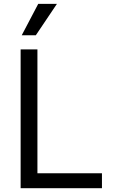

<svg xmlns="http://www.w3.org/2000/svg" viewBox="-20 -986 602 1006"><path d="M88.1 0H514.2V-78.1H176.1V-727.3H88.1ZM93.8 -801.1H167.6L278.4 -965.9H180.4Z"/></svg>

Font: Karasuma Gothic
Style: Regular
Weight: 400
Designer: Rasmus Andersson, Ryoko Nishizuka
Foundry: Genbu
Version: Version 1.00